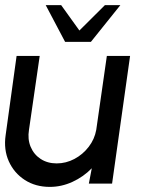

<svg xmlns="http://www.w3.org/2000/svg" viewBox="-25 -719 570 752"><path d="M-3 -189 40 -500H130.5L88.5 -210.5Q82.5 -174 95 -144Q107.5 -114 134.2 -96.5Q161 -79 197 -79Q233.5 -79 266.5 -96.5Q299.5 -114 322.5 -144Q345.5 -174 352 -210.5L393.5 -500H484.5L414 0H323L334.5 -60Q302 -26.5 259 -6.8Q216 13 170 13Q114 13 72 -14.2Q30 -41.5 9.5 -87.2Q-11 -133 -3 -189ZM230 -555 154 -699H214.5L286 -599.5L386 -699H446.5L331 -555Z"/></svg>

Font: Urbanist Medium
Style: Italic
Weight: 500
Italic angle: -8°
Designer: Corey Hu
Foundry: Corey Hu
Version: Version 1.330; ttfautohint (v1.8.4.7-5d5b)